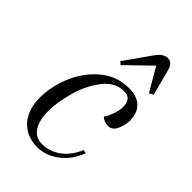

<svg xmlns="http://www.w3.org/2000/svg" viewBox="-202 -730 820 820"><g transform="rotate(45 207.5 -320.0)"><path d="M109 -131Q109 -74 130 -43Q151 -12 189 -12Q236 -12 274 -40Q312 -68 334 -120L350 -116Q326 -55 280.5 -21.5Q235 12 185 12Q121 12 82 -30Q43 -72 43 -147Q43 -214 72 -283Q101 -352 156 -398Q211 -444 284 -444Q334 -444 359.5 -418.5Q385 -393 385 -350Q385 -322 372.5 -294Q360 -266 335 -266Q322 -266 311 -270.5Q300 -275 294 -282Q307 -302 315 -325.5Q323 -349 323 -368Q323 -420 279 -420Q225 -420 186.5 -371Q148 -322 128.5 -253.5Q109 -185 109 -131ZM360 -488 298 -594 189 -488 176 -499 262 -621Q285 -652 310 -652Q337 -652 346 -621L378 -499Z"/></g></svg>

Font: Arapey
Style: Italic
Weight: 400
Italic angle: -12°
Designer: Eduardo Rodriguez Tunni
Foundry: Eduardo Rodriguez Tunni
Version: Version 3.000